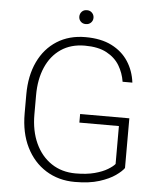

<svg xmlns="http://www.w3.org/2000/svg" viewBox="-58 -906 801 966"><g transform="rotate(5 342.5 -423.0)"><path d="M601.6 -82Q589.8 -64.9 559.6 -43.5Q529.3 -22 479.2 -6.1Q429.2 9.8 356 9.8Q273.4 9.8 209.7 -30Q146 -69.8 110.4 -141.8Q74.7 -213.9 74.7 -311V-407.2Q74.7 -502.4 108.2 -572.8Q141.6 -643.1 202.9 -681.9Q264.2 -720.7 346.7 -720.7Q425.3 -720.7 479.2 -693.4Q533.2 -666 563.5 -619.1Q593.8 -572.3 601.1 -513.2H551.8Q544.9 -557.1 522.5 -594.5Q500 -631.8 457.3 -654.8Q414.6 -677.7 347.2 -677.7Q276.9 -677.7 226.8 -643.8Q176.8 -609.9 150.4 -549.1Q124 -488.3 124 -408.2V-311Q124 -228 152.8 -165.5Q181.6 -103 233.9 -68.1Q286.1 -33.2 356.4 -33.2Q411.6 -33.2 451.9 -43.9Q492.2 -54.7 517.3 -70.1Q542.5 -85.4 552.7 -98.1V-289.6H353V-333H601.6ZM341.8 -786.1Q325.7 -786.1 315.9 -796.4Q306.2 -806.6 306.2 -820.8Q306.2 -835.4 315.9 -845.9Q325.7 -856.4 341.8 -856.4Q357.9 -856.4 367.9 -845.9Q377.9 -835.4 377.9 -820.8Q377.9 -806.6 367.9 -796.4Q357.9 -786.1 341.8 -786.1Z"/></g></svg>

Font: Heebo ExtraLight
Style: Regular
Weight: 250
Designer: Oded Ezer
Foundry: Ezer Type House
Version: Version 3.100